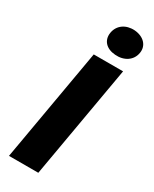

<svg xmlns="http://www.w3.org/2000/svg" viewBox="-234 -977 826 1032"><g transform="rotate(30 179.0 -461.0)"><path d="M24 0H206L328 -700H146ZM246 -756C303 -751 349 -781 357 -832C365 -880 330 -917 273 -922C216 -926 173 -895 165 -845C157 -796 189 -760 246 -756Z"/></g></svg>

Font: Fixel Display ExtraBold
Style: Italic
Weight: 800
Italic angle: -10°
Designer: AlfaBravo + MacPaw
Foundry: Kyrylo Tkachov, Marchela Mozhyna, Serhii Makarenko, Maria Weinstein, Zakhar Kryvoshyya
Version: Version 1.210;Glyphs 3.2 (3217)